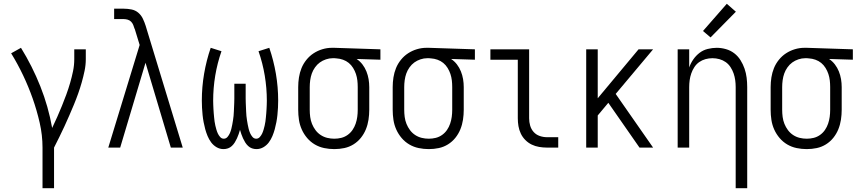

<svg xmlns="http://www.w3.org/2000/svg" viewBox="-20 -781 4540 1016"><path d="M205 215V0Q205 -66 190 -131.5Q175 -197 153 -259.5Q131 -322 102.5 -382Q74 -442 39 -499L91 -528Q151 -431 193.5 -324Q236 -217 256 -104Q270 -133 283 -162.5Q296 -192 308 -221.5Q320 -251 331 -281Q342 -311 351 -342Q360 -373 366.5 -404.5Q373 -436 373 -468V-520H434V-468Q434 -437 427.5 -406Q421 -375 412.5 -345Q404 -315 393.5 -285.5Q383 -256 371 -227Q359 -198 346.5 -169.5Q334 -141 321 -112.5Q308 -84 294 -56Q280 -28 266 0V215Z M553 0 719 -543 693 -628Q693 -628 693 -628Q693 -628 693 -628L692 -629Q689 -639 685 -649Q681 -659 673.5 -666.5Q666 -674 655.5 -677Q645 -680 635 -680H584V-735H635Q655 -735 675.5 -731Q696 -727 711.5 -714Q727 -701 736 -682Q745 -663 751 -644L757 -624L947 0H884L750 -449L616 0Z M1163 8Q1143 8 1126 -2Q1109 -12 1097.5 -27.5Q1086 -43 1078.5 -61Q1071 -79 1066 -97.5Q1061 -116 1057.5 -134.5Q1054 -153 1052 -172.5Q1050 -192 1049 -211Q1048 -230 1048 -249Q1048 -320 1060 -390.5Q1072 -461 1095 -528L1152 -510Q1130 -447 1119 -381Q1108 -315 1108 -248Q1108 -237 1108.5 -226Q1109 -215 1109.5 -204Q1110 -193 1111 -182Q1112 -171 1113 -160Q1114 -149 1115.5 -138Q1117 -127 1119.5 -116.5Q1122 -106 1125 -95.5Q1128 -85 1132.5 -75Q1137 -65 1145 -56Q1153 -47 1164 -47Q1176 -47 1184 -56.5Q1192 -66 1196.5 -76.5Q1201 -87 1204 -98.5Q1207 -110 1209 -121.5Q1211 -133 1213 -144.5Q1215 -156 1216 -167.5Q1217 -179 1217.5 -190.5Q1218 -202 1218.5 -213.5Q1219 -225 1219.5 -236.5Q1220 -248 1220 -260V-338H1280V-260Q1280 -248 1280.5 -236.5Q1281 -225 1281.5 -213.5Q1282 -202 1282.5 -190.5Q1283 -179 1284 -167.5Q1285 -156 1287 -144.5Q1289 -133 1291 -121.5Q1293 -110 1296 -98.5Q1299 -87 1303.5 -76.5Q1308 -66 1316 -56.5Q1324 -47 1336 -47Q1347 -47 1355 -56Q1363 -65 1367.5 -75Q1372 -85 1375 -95.5Q1378 -106 1380.5 -116.5Q1383 -127 1384.5 -138Q1386 -149 1387 -160Q1388 -171 1389 -182Q1390 -193 1390.5 -204Q1391 -215 1391.5 -226Q1392 -237 1392 -248Q1392 -315 1381 -381Q1370 -447 1348 -510L1405 -528Q1428 -461 1440 -390.5Q1452 -320 1452 -249Q1452 -230 1451 -211Q1450 -192 1448 -172.5Q1446 -153 1442.5 -134.5Q1439 -116 1434 -97.5Q1429 -79 1421.5 -61Q1414 -43 1402.5 -27.5Q1391 -12 1374 -2Q1357 8 1337 8Q1325 8 1313.5 4Q1302 0 1293 -8.5Q1284 -17 1277.5 -27.5Q1271 -38 1266 -49Q1261 -60 1257 -71.5Q1253 -83 1250 -94Q1247 -83 1243 -71.5Q1239 -60 1234 -49Q1229 -38 1222.5 -27.5Q1216 -17 1207 -8.5Q1198 0 1186.5 4Q1175 8 1163 8Z M1749 8Q1722 8 1695.5 2.5Q1669 -3 1646 -16.5Q1623 -30 1605.5 -50.5Q1588 -71 1577 -95.5Q1566 -120 1562 -146.5Q1558 -173 1558 -200V-320Q1558 -346 1562 -371.5Q1566 -397 1575.5 -420.5Q1585 -444 1601.5 -464.5Q1618 -485 1639.5 -499Q1661 -513 1686 -520.5Q1711 -528 1736 -528Q1740 -528 1743.5 -528Q1747 -528 1750 -528L1993 -520V-465L1867 -469Q1885 -457 1898 -440Q1911 -423 1919 -403Q1927 -383 1930.5 -362Q1934 -341 1934 -320V-200Q1934 -174 1930 -147.5Q1926 -121 1916 -96.5Q1906 -72 1889.5 -51.5Q1873 -31 1850.5 -17Q1828 -3 1802 2.5Q1776 8 1749 8ZM1749 -47Q1768 -47 1786 -51.5Q1804 -56 1819.5 -67Q1835 -78 1845.5 -93.5Q1856 -109 1862 -126.5Q1868 -144 1870.5 -162.5Q1873 -181 1873 -200V-320Q1873 -338 1871 -355.5Q1869 -373 1863.5 -389.5Q1858 -406 1848.5 -421.5Q1839 -437 1825.5 -448Q1812 -459 1795 -465Q1778 -471 1761 -472L1750 -473Q1748 -473 1745.5 -473Q1743 -473 1741 -473Q1723 -473 1705 -467Q1687 -461 1672.5 -450.5Q1658 -440 1647 -424.5Q1636 -409 1630 -392Q1624 -375 1621.5 -356.5Q1619 -338 1619 -320V-200Q1619 -181 1621.5 -162Q1624 -143 1631 -125.5Q1638 -108 1649.5 -92.5Q1661 -77 1677 -66.5Q1693 -56 1711.5 -51.5Q1730 -47 1749 -47Z M2249 8Q2222 8 2195.5 2.5Q2169 -3 2146 -16.5Q2123 -30 2105.5 -50.5Q2088 -71 2077 -95.5Q2066 -120 2062 -146.5Q2058 -173 2058 -200V-320Q2058 -346 2062 -371.5Q2066 -397 2075.5 -420.5Q2085 -444 2101.5 -464.5Q2118 -485 2139.5 -499Q2161 -513 2186 -520.5Q2211 -528 2236 -528Q2240 -528 2243.5 -528Q2247 -528 2250 -528L2493 -520V-465L2367 -469Q2385 -457 2398 -440Q2411 -423 2419 -403Q2427 -383 2430.5 -362Q2434 -341 2434 -320V-200Q2434 -174 2430 -147.5Q2426 -121 2416 -96.5Q2406 -72 2389.5 -51.5Q2373 -31 2350.5 -17Q2328 -3 2302 2.5Q2276 8 2249 8ZM2249 -47Q2268 -47 2286 -51.5Q2304 -56 2319.5 -67Q2335 -78 2345.5 -93.5Q2356 -109 2362 -126.5Q2368 -144 2370.5 -162.5Q2373 -181 2373 -200V-320Q2373 -338 2371 -355.5Q2369 -373 2363.5 -389.5Q2358 -406 2348.5 -421.5Q2339 -437 2325.5 -448Q2312 -459 2295 -465Q2278 -471 2261 -472L2250 -473Q2248 -473 2245.5 -473Q2243 -473 2241 -473Q2223 -473 2205 -467Q2187 -461 2172.5 -450.5Q2158 -440 2147 -424.5Q2136 -409 2130 -392Q2124 -375 2121.5 -356.5Q2119 -338 2119 -320V-200Q2119 -181 2121.5 -162Q2124 -143 2131 -125.5Q2138 -108 2149.5 -92.5Q2161 -77 2177 -66.5Q2193 -56 2211.5 -51.5Q2230 -47 2249 -47Z M2874 0Q2854 0 2833 -3.5Q2812 -7 2793.5 -16Q2775 -25 2760 -40Q2745 -55 2736 -74Q2727 -93 2723.5 -113.5Q2720 -134 2720 -155V-465H2575V-520H2780V-155Q2780 -135 2785.5 -116Q2791 -97 2804 -82.5Q2817 -68 2836 -61.5Q2855 -55 2874 -55H2934V0Z M3082 0V-520H3143V-261L3359 -520H3436L3238 -284L3436 0H3364L3199 -237L3143 -170V0Z M3873 215V-320Q3873 -339 3870.5 -357Q3868 -375 3862 -392.5Q3856 -410 3845.5 -426Q3835 -442 3820 -452.5Q3805 -463 3787 -468Q3769 -473 3750 -473Q3731 -473 3713 -468Q3695 -463 3680 -452.5Q3665 -442 3654.5 -426Q3644 -410 3638 -392.5Q3632 -375 3629.5 -357Q3627 -339 3627 -320V0H3566V-520H3627V-424Q3635 -447 3649 -467Q3663 -487 3682 -501.5Q3701 -516 3725 -522Q3749 -528 3773 -528Q3797 -528 3821.5 -521Q3846 -514 3865.5 -499Q3885 -484 3898.5 -462.5Q3912 -441 3920 -417.5Q3928 -394 3931 -369.5Q3934 -345 3934 -320V215ZM3740 -583 3700 -617 3826 -761 3874 -719Z M4249 8Q4222 8 4195.5 2.5Q4169 -3 4146 -16.5Q4123 -30 4105.5 -50.5Q4088 -71 4077 -95.5Q4066 -120 4062 -146.5Q4058 -173 4058 -200V-320Q4058 -346 4062 -371.5Q4066 -397 4075.5 -420.5Q4085 -444 4101.5 -464.5Q4118 -485 4139.5 -499Q4161 -513 4186 -520.5Q4211 -528 4236 -528Q4240 -528 4243.5 -528Q4247 -528 4250 -528L4493 -520V-465L4367 -469Q4385 -457 4398 -440Q4411 -423 4419 -403Q4427 -383 4430.5 -362Q4434 -341 4434 -320V-200Q4434 -174 4430 -147.5Q4426 -121 4416 -96.5Q4406 -72 4389.5 -51.5Q4373 -31 4350.5 -17Q4328 -3 4302 2.5Q4276 8 4249 8ZM4249 -47Q4268 -47 4286 -51.5Q4304 -56 4319.5 -67Q4335 -78 4345.5 -93.5Q4356 -109 4362 -126.5Q4368 -144 4370.5 -162.5Q4373 -181 4373 -200V-320Q4373 -338 4371 -355.5Q4369 -373 4363.5 -389.5Q4358 -406 4348.5 -421.5Q4339 -437 4325.5 -448Q4312 -459 4295 -465Q4278 -471 4261 -472L4250 -473Q4248 -473 4245.5 -473Q4243 -473 4241 -473Q4223 -473 4205 -467Q4187 -461 4172.5 -450.5Q4158 -440 4147 -424.5Q4136 -409 4130 -392Q4124 -375 4121.5 -356.5Q4119 -338 4119 -320V-200Q4119 -181 4121.5 -162Q4124 -143 4131 -125.5Q4138 -108 4149.5 -92.5Q4161 -77 4177 -66.5Q4193 -56 4211.5 -51.5Q4230 -47 4249 -47Z"/></svg>

Font: Iosevka SS04 Light
Style: Regular
Weight: 300
Monospace: yes
Designer: Belleve Invis
Foundry: Belleve Invis
Version: Version 19.0.0; ttfautohint (v1.8.4)